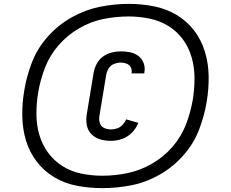

<svg xmlns="http://www.w3.org/2000/svg" viewBox="-20 -836 1192 991"><path d="M507 135H508Q582 135 657 120.5Q732 106 801.5 67Q871 28 925 -32.5Q979 -93 1007 -165.5Q1035 -238 1047 -312Q1058 -377 1057 -443Q1056 -509 1037.5 -569.5Q1019 -630 982 -678.5Q945 -727 891.5 -759Q838 -791 774 -803.5Q710 -816 645 -816Q571 -816 496 -801Q421 -786 351 -747Q281 -708 227 -647.5Q173 -587 145 -514.5Q117 -442 105 -368Q94 -303 95 -237Q96 -171 114 -111Q132 -51 169.5 -2Q207 47 260.5 79Q314 111 378 123Q442 135 507 135ZM508 71Q453 71 399.5 60Q346 49 302 21Q258 -7 227.5 -49Q197 -91 182.5 -142Q168 -193 168 -248.5Q168 -304 177 -359Q188 -423 212 -486Q236 -549 282 -602Q328 -655 388.5 -690Q449 -725 514 -738Q579 -751 644 -751Q699 -751 752 -740Q805 -729 849.5 -701.5Q894 -674 924.5 -632Q955 -590 969.5 -538.5Q984 -487 984 -432Q984 -377 975 -321Q964 -257 940 -194Q916 -131 870 -78Q824 -25 763.5 9.5Q703 44 638 57.5Q573 71 508 71ZM553 -109Q582 -109 610.5 -119Q639 -129 661 -151.5Q683 -174 694 -202L631 -220Q625 -205 613 -192Q601 -179 585 -173.5Q569 -168 553 -168Q534 -168 517.5 -175.5Q501 -183 495.5 -200.5Q490 -218 493 -237L528 -449Q531 -467 541 -483Q551 -499 568.5 -506Q586 -513 604 -513Q619 -513 633.5 -507.5Q648 -502 655 -488.5Q662 -475 659 -459V-457H725V-462Q730 -487 721.5 -510Q713 -533 694.5 -547Q676 -561 652.5 -566Q629 -571 604 -571Q580 -571 556 -565Q532 -559 511 -543.5Q490 -528 478.5 -505.5Q467 -483 463 -459L428 -247Q423 -218 428 -190.5Q433 -163 452 -143.5Q471 -124 497.5 -116.5Q524 -109 553 -109Z"/></svg>

Font: Iosevka Sparkle
Style: Italic
Weight: 400
Italic angle: -9°
Designer: Belleve Invis
Foundry: Belleve Invis
Version: Version 4.5.0; ttfautohint (v1.8.3)